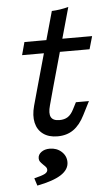

<svg xmlns="http://www.w3.org/2000/svg" viewBox="-54 -586 488 841"><g transform="rotate(-5 189.5 -165.0)"><path d="M279 -549.2 183.1 -206.5H112.9L205.6 -537.9Q242.7 -539.5 279 -549.2ZM74.2 -412.9H371.8L355.6 -356.5H58.9ZM91.9 -130.6 112.9 -206.5H183.1L161.3 -126.6Q151.6 -91.9 160.5 -75.4Q169.4 -58.9 197.6 -58.9Q219.4 -58.9 234.3 -68.5Q249.2 -78.2 260.5 -100.8L275.8 -130.6H333.1L303.2 -71.8Q282.3 -29.8 253.2 -9.3Q224.2 11.3 183.1 11.3Q144.4 11.3 119.8 -6.9Q95.2 -25 87.9 -56.9Q80.6 -88.7 91.9 -130.6ZM125 153.2Q125 146.8 121.4 141.9Q117.7 137.1 109.7 129.8Q100 120.2 96 114.5Q91.9 108.9 91.9 100Q91.9 83.9 106.5 73Q121 62.1 143.5 62.1Q174.2 62.1 195.2 81Q216.1 100 216.1 127.4Q216.1 159.7 181.5 182.3Q146.8 204.8 75.8 218.5L65.3 185.5Q99.2 177.4 112.1 170.6Q125 163.7 125 153.2Z"/></g></svg>

Font: Playfair Micro SmCond SmLight
Style: Italic
Weight: 360
Width: 4
Italic angle: -15.6°
Designer: Claus Eggers Sørensen
Foundry: Claus Eggers Sørensen
Version: Version 2.203;Glyphs 3.3 (3326)